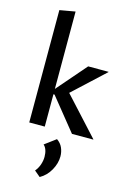

<svg xmlns="http://www.w3.org/2000/svg" viewBox="-148 -788 774 1159"><g transform="rotate(15 238.5 -208.5)"><path d="M344 0 181 -202H165V-225L333 -419H460V-417L225 -199L237 -264L477 -2V0ZM77 0V-702L174 -719V0ZM223 302 186 271Q203 251 211.5 226Q220 201 220 177Q220 153 213.5 134.5Q207 116 195 106L265 54Q290 71 301 96.5Q312 122 312 150Q312 193 288 236Q264 279 223 302Z"/></g></svg>

Font: Ysabeau Infant SemiBold
Style: Regular
Weight: 600
Designer: Christian Thalmann (Catharsis Fonts)
Version: Version 2.002; featfreeze: ss01,ss02,lnum